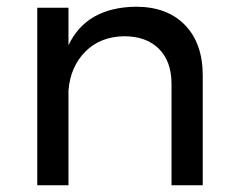

<svg xmlns="http://www.w3.org/2000/svg" viewBox="-20 -552 699 572"><path d="M584 -327V0H491V-302Q491 -369 453.5 -406.5Q416 -444 350 -444Q279 -443 234.5 -398.5Q190 -354 184 -283V0H91V-529H184V-417Q237 -530 385 -532Q478 -532 531 -477.5Q584 -423 584 -327Z"/></svg>

Font: Montserrat arm2
Style: Regular
Weight: 400
Designer: Julieta Ulanovsky
Foundry: Julieta Ulanovsky
Version: Version 6.000